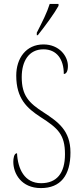

<svg xmlns="http://www.w3.org/2000/svg" viewBox="-20 -951 422 981"><path d="M168 -784V-771H173C211 -818 260 -886 279 -921V-931H234C220 -886 198 -843 168 -784ZM189 10C289 10 340 -54 340 -172C340 -284 277 -328 204 -376C127 -425 91 -463 91 -557C91 -638 127 -699 202 -699C270 -699 306 -648 306 -573C317 -573 327 -584 327 -614C327 -664 283 -724 202 -724C113 -724 63 -653 63 -565C63 -447 118 -398 187 -353C276 -296 312 -264 312 -163C312 -65 269 -15 190 -15C105 -15 71 -88 67 -168C51 -168 48 -140 48 -124C48 -64 89 10 189 10Z"/></svg>

Font: Noto Serif ExtraCondensed Thin
Style: Regular
Weight: 100
Width: 2
Designer: Monotype Design Team
Foundry: Monotype Imaging Inc.
Version: Version 2.013